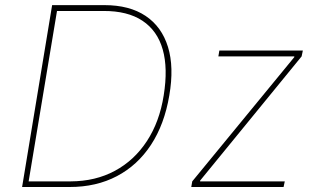

<svg xmlns="http://www.w3.org/2000/svg" viewBox="-20 -748 1263 768"><path d="M258.8 0H79.1L84 -22.5H262.7Q361.8 -22.9 439.5 -64.7Q517.1 -106.4 567.6 -183.6Q618.2 -260.7 634.8 -366.2Q652.3 -474.6 630.9 -550Q609.4 -625.5 549.8 -665Q490.2 -704.6 393.6 -704.1H196.3L200.2 -727.5H397.5Q498 -727.5 562.5 -684.3Q627 -641.1 651.9 -560.3Q676.8 -479.5 657.2 -366.2Q637.7 -250.5 584 -168.7Q530.3 -86.9 447.8 -43.5Q365.2 0 258.8 0ZM211.9 -727.5 90.8 0H68.4L188.5 -727.5ZM745.1 0 749 -22.5 1157.2 -519.5V-522.5H853.5L857.4 -545.9H1191.4L1186.5 -522.5L780.3 -25.4V-22.5H1119.1L1114.3 0Z"/></svg>

Font: Inter Tight Thin
Style: Italic
Weight: 250
Italic angle: -9.39999°
Designer: Rasmus Andersson
Foundry: rsms
Version: Version 3.004